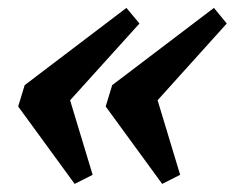

<svg xmlns="http://www.w3.org/2000/svg" viewBox="-20 -474 594 486"><path d="M147.5 -253 214.5 -31.5 169 -8.5 26 -204.5 42.5 -258.5 300 -454 333 -414.5 127 -186.5ZM369 -253 436 -31.5 390.5 -8.5 247.5 -204.5 264 -258.5 521.5 -454 554 -414.5 348.5 -186.5Z"/></svg>

Font: Newsreader SemiBold
Style: Italic
Weight: 600
Italic angle: -17°
Designer: Hugues Gentile
Foundry: Production Type
Version: Version 1.003